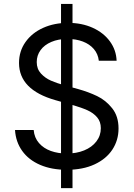

<svg xmlns="http://www.w3.org/2000/svg" viewBox="-20 -854 682 980"><path d="M291.5 -834H350.1V106.4H291.5ZM56.6 -190.4H151.9Q155.3 -150.9 179 -123.8Q202.6 -96.7 239.5 -83.5Q276.4 -70.3 320.8 -70.3Q370.1 -70.3 409.7 -86.4Q449.2 -102.5 471.9 -132.1Q494.6 -161.6 494.6 -199.7Q494.6 -232.9 475.8 -255.1Q457 -277.3 426.8 -291Q396.5 -304.7 350.6 -317.9L262.7 -342.8Q77.1 -395.5 77.1 -532.7Q77.1 -592.8 110.1 -639.4Q143.1 -686 200 -711.7Q256.8 -737.3 327.1 -737.3Q397.5 -737.3 453.1 -712.2Q508.8 -687 541 -642.8Q573.2 -598.6 575.2 -543.9H484.4Q480.5 -578.6 459 -603.8Q437.5 -628.9 402.6 -642.1Q367.7 -655.3 324.2 -655.3Q277.8 -655.3 242.2 -640.1Q206.5 -625 187 -598.1Q167.5 -571.3 167.5 -537.1Q167.5 -502 189.2 -478.5Q210.9 -455.1 240.2 -442.4Q269.5 -429.7 306.2 -419.4L378.9 -399.4Q431.6 -384.8 475.8 -363.5Q520 -342.3 552.5 -301.5Q585 -260.7 585 -198.2Q585 -138.2 553.5 -90.3Q522 -42.5 462.4 -14.9Q402.8 12.7 320.8 12.7Q243.2 12.7 184.8 -12.5Q126.5 -37.6 93.5 -83.5Q60.5 -129.4 56.6 -190.4Z"/></svg>

Font: Inter RS Variable
Style: Regular
Weight: 400
Designer: Rasmus Andersson (customised by Maria Ramos and Noel Pretorius)
Foundry: rsms
Version: Version 3.001;Glyphs 3.2.3 (3260)